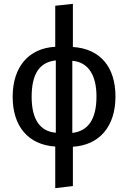

<svg xmlns="http://www.w3.org/2000/svg" viewBox="-20 -768 668 1001"><path d="M582 -265C582 -418 503 -514 360 -523V-748L268 -738V-524C132 -517 46 -422 46 -263C46 -110 127 -13 268 -4V213L360 202V-3C496 -11 582 -106 582 -265ZM145 -263C145 -380 184 -444 271 -453V-76C187 -83 145 -148 145 -263ZM357 -451C440 -444 483 -377 483 -265C483 -148 441 -85 357 -75Z"/></svg>

Font: Fira Sans
Style: Regular
Weight: 400
Designer: Carrois Corporate & Edenspiekermann AG
Foundry: Carrois Corporate GbR & Edenspiekermann AG
Version: Version 4.203